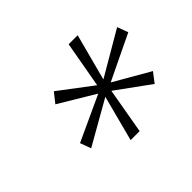

<svg xmlns="http://www.w3.org/2000/svg" viewBox="-93 -820 633 633"><g transform="rotate(-45 223.5 -504.0)"><path d="M201 -320 243 -480 90 -393 76 -431 234 -504 109 -579 136 -613 251 -526 280 -688H322L279 -525L433 -615L447 -577L289 -501L414 -429L388 -395L271 -480L243 -320Z"/></g></svg>

Font: Saira Thin ExtraLight
Style: Italic
Weight: 250
Italic angle: -12°
Version: Version 1.101